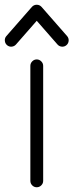

<svg xmlns="http://www.w3.org/2000/svg" viewBox="-51 -789 309 809"><path d="M130.9 -511.5V-26.9Q130.9 -15.9 122.8 -7.9Q114.7 0 103.8 0Q92.8 0 84.8 -7.9Q76.9 -15.9 76.9 -26.9V-511.5Q76.9 -522.5 84.8 -530.5Q92.8 -538.6 103.8 -538.6Q114.7 -538.6 122.8 -530.5Q130.9 -522.5 130.9 -511.5ZM-24.2 -637 83.5 -760Q91.8 -769 103.8 -769Q115.7 -769 124 -760L231.7 -637Q239 -628.7 238.3 -617.4Q237.5 -606.2 229.2 -598.9Q220.9 -591.6 209.7 -592.4Q198.5 -593.3 191.2 -601.6L103.8 -701.4L16.4 -601.6Q9 -593.3 -2.1 -592.4Q-13.2 -591.6 -21.5 -598.9Q-29.8 -606.2 -30.6 -617.4Q-31.5 -628.7 -24.2 -637Z"/></svg>

Font: Tecnico
Style: Fino
Weight: 400
Version: Version 1.3